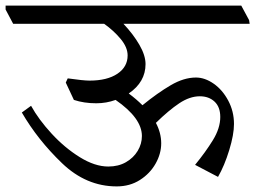

<svg xmlns="http://www.w3.org/2000/svg" viewBox="-51 -665 912 686"><path d="M841 -580H390Q425 -543 447 -505Q469 -467 469 -436Q469 -372 409 -331Q437 -310 458 -289Q512 -333 559 -360.5Q606 -388 649 -388Q681 -388 712.5 -366Q744 -344 764.5 -305.5Q785 -267 785 -222Q785 -184 768 -128.5Q751 -73 728 -33L646 -76Q683 -121 709.5 -164Q736 -207 736 -247Q736 -283 715.5 -302Q695 -321 663 -321Q627 -321 589.5 -296Q552 -271 506 -226Q525 -190 525 -153Q525 -116 505 -80.5Q485 -45 449 -22Q413 1 366 1Q257 1 170.5 -82Q84 -165 27 -263L60 -287Q87 -238 133.5 -187.5Q180 -137 234 -103.5Q288 -70 336 -70Q372 -70 399 -85.5Q426 -101 441 -126Q456 -151 456 -179Q456 -243 362 -308Q329 -296 293 -296Q249 -296 213 -308L184 -370L191 -385Q247 -377 269 -377Q332 -377 368.5 -401.5Q405 -426 405 -467Q405 -496 380 -526Q355 -556 321 -580H-4L-31 -631V-645H811L839 -593Z"/></svg>

Font: Martel
Style: Regular
Weight: 400
Designer: Dan Reynolds
Foundry: Dan Reynolds
Version: Version 1.001; ttfautohint (v1.1) -l 5 -r 5 -G 72 -x 0 -D la